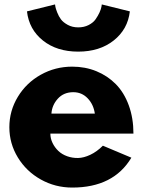

<svg xmlns="http://www.w3.org/2000/svg" viewBox="-20 -827 693 862"><path d="M101.1 -775.9 227.1 -807.1Q227.5 -802.7 228.8 -795.9Q230 -789.1 236.8 -771.2Q243.7 -753.4 253.7 -740Q263.7 -726.6 284.2 -715.3Q304.7 -704.1 331.1 -704.1Q357.4 -704.1 377.9 -714.6Q398.4 -725.1 409.2 -740.5Q419.9 -755.9 426.8 -771Q433.6 -786.1 435.5 -796.9L437 -807.1L563 -775.9Q553.7 -695.3 490.5 -645.3Q427.2 -595.2 331.1 -595.2Q235.4 -595.2 172.9 -645Q110.4 -694.8 101.1 -775.9ZM22 -255.9Q22 -329.6 60.1 -392.3Q98.1 -455.1 163.1 -491.5Q228 -527.8 304.2 -527.8Q362.8 -527.8 412.8 -507.3Q462.9 -486.8 500 -449.2Q537.1 -411.6 558.1 -354.2Q579.1 -296.9 579.1 -227.1H206.1Q206.1 -205.6 215.8 -185.3Q225.6 -165 241.9 -149.4Q258.3 -133.8 281.7 -125.5Q305.2 -117.2 330.6 -117.7Q356 -118.2 385.5 -132.1Q415 -146 441.9 -172.9L569.8 -119.1Q489.7 15.1 304.2 15.1Q228 15.1 163.1 -21.2Q98.1 -57.6 60.1 -120.1Q22 -182.6 22 -255.9ZM210.9 -316.9H405.8Q399.9 -358.4 373.5 -385.7Q347.2 -413.1 309.1 -413.1Q266.1 -413.1 239.7 -384Q213.4 -355 210.9 -316.9Z"/></svg>

Font: Hussar Preview
Style: Bold
Weight: 700
Foundry: Cannot Into Space Fonts, PlusOne Fonts
Version: Version 2.29RC2 "Millennial"